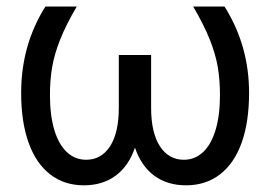

<svg xmlns="http://www.w3.org/2000/svg" viewBox="-20 -550 815 580"><path d="M130.9 -262.7Q130.9 -201.7 144 -157.7Q157.2 -113.8 181.9 -90.6Q206.5 -67.4 240.2 -67.4Q286.1 -67.4 312.5 -108.2Q338.9 -148.9 338.9 -224.6V-383.8H436.5V-224.6Q436.5 -148.9 463.1 -108.2Q489.7 -67.4 535.2 -67.4Q568.8 -67.4 593.5 -90.6Q618.2 -113.8 631.3 -157.7Q644.5 -201.7 644.5 -262.7Q644.5 -308.6 637.9 -347.4Q631.3 -386.2 613.8 -430.4Q596.2 -474.6 563.5 -530.3H658.2Q732.4 -412.6 732.4 -269.5Q732.4 -181.6 710 -118.9Q687.5 -56.2 644.5 -23.2Q601.6 9.8 542 9.8Q485.4 9.8 446 -19.3Q406.7 -48.3 387.7 -104Q368.7 -48.3 329.3 -19.3Q290 9.8 233.4 9.8Q174.3 9.8 131.6 -23.2Q88.9 -56.2 66.4 -118.9Q43.9 -181.6 43.9 -269.5Q43.9 -414.1 117.2 -530.3H211.9Q179.2 -474.6 161.6 -430.2Q144 -385.7 137.5 -346.9Q130.9 -308.1 130.9 -262.7Z"/></svg>

Font: Pretendard GOV
Style: Regular
Weight: 400
Designer: Base glyphs from Inter by Rasmus Andersson; Hangeul glyphs from Noto Sans CJK(Source Han Sans) by Jang Soo-young and Kan
Foundry: Kil Hyung-jin
Version: Version 1.309